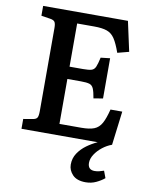

<svg xmlns="http://www.w3.org/2000/svg" viewBox="-99 -772 845 1077"><g transform="rotate(10 323.0 -233.5)"><path d="M464 233Q414 233 389.5 207.5Q365 182 365 149Q365 113 384 84.5Q403 56 432 35Q461 14 492 0H58V-56L111 -65Q130 -68 136 -78Q142 -88 142 -116V-589Q142 -614 135.5 -623.5Q129 -633 109 -636L58 -644V-700H541L578 -530L513 -513Q495 -564 477.5 -590.5Q460 -617 433 -626.5Q406 -636 360 -636H263V-390H340Q372 -390 387.5 -394.5Q403 -399 410.5 -416Q418 -433 426 -470L479 -476V-247L426 -238Q420 -274 412.5 -292Q405 -310 389 -315Q373 -320 340 -320H263V-64H387Q434 -64 460.5 -74.5Q487 -85 502.5 -113Q518 -141 531 -193H598L574 0Q546 10 521 29.5Q496 49 480 73.5Q464 98 464 122Q464 162 503 162Q517 162 530 158.5Q543 155 555 151L570 191Q551 207 523.5 220Q496 233 464 233Z"/></g></svg>

Font: Literata 12pt Medium
Style: Regular
Weight: 500
Designer: Latin by Veronika Burian and Jose Scaglione. Greek by Irene Vlachou. Cyrillic by Vera Evstafieva.
Foundry: TypeTogether
Version: Version 3.002